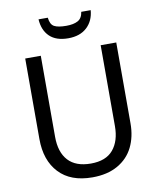

<svg xmlns="http://www.w3.org/2000/svg" viewBox="-99 -994 886 1080"><g transform="rotate(-10 344.5 -454.0)"><path d="M604 -252Q604 -176 575 -117Q546 -58 486.5 -24Q427 10 341 10Q217 10 150.5 -61Q84 -132 84 -254V-714H173V-251Q173 -163 216.5 -115.5Q260 -68 346 -68Q432 -68 473.5 -117.5Q515 -167 515 -252V-714H604ZM343 -784Q274 -784 237 -819.5Q200 -855 196 -918H249Q253 -879 275 -867Q297 -855 344 -855Q386 -855 410.5 -868.5Q435 -882 440 -918H494Q489 -857 449.5 -820.5Q410 -784 343 -784Z"/></g></svg>

Font: Noto Sans Display
Style: Regular
Weight: 400
Designer: Monotype Design team
Foundry: Monotype Imaging Inc.
Version: Version 1.000